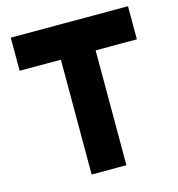

<svg xmlns="http://www.w3.org/2000/svg" viewBox="-116 -901 932 1003"><g transform="rotate(-15 350.0 -400.0)"><path d="M256 0V-621H33V-800H667V-621H444V0Z"/></g></svg>

Font: Martian Mono ExtraBold
Style: Regular
Weight: 800
Monospace: yes
Designer: Roman Shamin
Foundry: Evil Martians
Version: Version 1.000; ttfautohint (v1.8.4.7-5d5b)